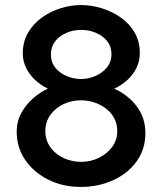

<svg xmlns="http://www.w3.org/2000/svg" viewBox="-20 -730 641 758"><path d="M554 -205Q554 -141 519.5 -93Q485 -45 426.5 -18.5Q368 8 299 8Q228 8 171 -20.5Q114 -49 80 -98Q46 -147 46 -210Q46 -252 65 -285.5Q84 -319 112 -343Q140 -367 169 -380Q142 -393 119.5 -413.5Q97 -434 83.5 -461Q70 -488 70 -519Q70 -565 90.5 -600.5Q111 -636 145 -660.5Q179 -685 219.5 -697.5Q260 -710 300 -710Q341 -710 381.5 -697.5Q422 -685 456.5 -661Q491 -637 511.5 -601.5Q532 -566 532 -520Q532 -489 518.5 -461.5Q505 -434 481.5 -413Q458 -392 431 -380Q463 -366 491.5 -341Q520 -316 537 -282Q554 -248 554 -205ZM443 -212Q443 -241 430.5 -264Q418 -287 397 -302.5Q376 -318 351 -326Q326 -334 300 -334Q263 -334 231 -319Q199 -304 179 -276.5Q159 -249 159 -212Q159 -184 171 -161.5Q183 -139 203.5 -123Q224 -107 249.5 -99Q275 -91 301 -91Q337 -91 369.5 -106.5Q402 -122 422.5 -149.5Q443 -177 443 -212ZM181 -515Q181 -484 199 -462Q217 -440 245 -429Q273 -418 300 -418Q328 -418 355.5 -429.5Q383 -441 401.5 -463Q420 -485 420 -517Q420 -546 403 -567.5Q386 -589 358.5 -600.5Q331 -612 300 -612Q269 -612 241.5 -600Q214 -588 197.5 -566.5Q181 -545 181 -515Z"/></svg>

Font: Raleway Thin SemiBold
Style: Regular
Weight: 600
Version: Version 4.026